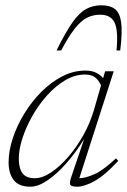

<svg xmlns="http://www.w3.org/2000/svg" viewBox="-20 -695 479 725"><path d="M250 -29.5 298 -170.5Q267.5 -121 231.8 -80Q196 -39 160.2 -14.5Q124.5 10 95 10Q51 10 31.8 -15Q12.5 -40 12.5 -82Q12.5 -125 28.2 -172.8Q44 -220.5 71.8 -266Q99.5 -311.5 136.2 -348.2Q173 -385 215.2 -406.8Q257.5 -428.5 301.5 -428.5Q326 -428.5 342 -420.8Q358 -413 369.5 -400L377 -426H409.5L279.5 -22Q302.5 -22.5 335.2 -36.5Q368 -50.5 418 -97L426.5 -87.5Q375 -32 336.5 -11Q298 10 271.5 10Q248 10 245 1.5Q242 -7 250 -29.5ZM51 -96Q51 -59.5 65 -40.8Q79 -22 111.5 -22Q140 -22 173 -44Q206 -66 237.8 -102.8Q269.5 -139.5 295 -185.2Q320.5 -231 334.5 -279L361.5 -372.5Q353 -392 339 -402.8Q325 -413.5 301 -413.5Q263 -413.5 226.5 -392Q190 -370.5 158.2 -335.2Q126.5 -300 102.5 -257.8Q78.5 -215.5 64.8 -173.2Q51 -131 51 -96ZM358 -639.5Q331 -639.5 308 -627.8Q285 -616 262 -586.5Q239 -557 211 -504.5H193.5Q227.5 -573.5 253.5 -610.2Q279.5 -647 305.2 -661Q331 -675 363 -675Q395.5 -675 414 -661Q432.5 -647 437.5 -610.2Q442.5 -573.5 434 -504.5H420Q427 -579 412.8 -609.2Q398.5 -639.5 358 -639.5Z"/></svg>

Font: Newsreader 16pt ExtraLight
Style: Italic
Weight: 275
Italic angle: -17°
Designer: Hugues Gentile
Foundry: Production Type
Version: Version 1.003; ttfautohint (v1.8.3)